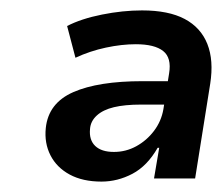

<svg xmlns="http://www.w3.org/2000/svg" viewBox="-20 -735 427 369"><path d="M175 -386Q139 -386 114 -399.5Q89 -413 77 -436.5Q65 -460 68 -489Q73 -537 121 -558Q169 -579 254 -579H311L304 -534H251Q220 -534 199 -529Q178 -524 166 -513Q154 -502 153 -487Q151 -466 163 -454.5Q175 -443 199 -443Q222 -443 242 -454Q262 -465 276 -483.5Q290 -502 294 -525L305 -594Q310 -624 293.5 -637Q277 -650 241 -650Q214 -650 183.5 -643.5Q153 -637 125 -624L109 -685Q136 -699 176 -707Q216 -715 253 -715Q304 -715 335 -698.5Q366 -682 378.5 -650.5Q391 -619 384 -574L355 -392H276L286 -451H283Q263 -416 234.5 -401Q206 -386 175 -386Z"/></svg>

Font: Nunito Sans 8pt
Style: Bold Italic
Weight: 700
Italic angle: -9°
Version: Version 3.101;gftools[0.9.27]